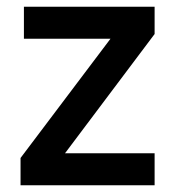

<svg xmlns="http://www.w3.org/2000/svg" viewBox="-20 -550 520 570"><path d="M41 -81 308 -435H51V-530H439V-449L173 -95H439V0H41Z"/></svg>

Font: Golos UI Medium
Style: Regular
Weight: 500
Designer: A.Korolkova, Vitaly Kuzmin
Foundry: ParaType Ltd
Version: Version 2.000